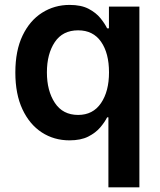

<svg xmlns="http://www.w3.org/2000/svg" viewBox="-20 -573 665 797"><path d="M558.6 204.5H430V-85.9H424.7Q414.8 -66.1 396 -43.9Q377.1 -21.7 346.2 -6Q315.3 9.6 268.5 9.6Q204.2 9.6 153.4 -23.4Q102.6 -56.5 73.2 -119.3Q43.7 -182.2 43.7 -272Q43.7 -362.9 73.7 -425.4Q103.7 -487.9 154.8 -520.2Q206 -552.6 268.8 -552.6Q317.1 -552.6 347.8 -536.4Q378.6 -520.2 396.8 -497.7Q415.1 -475.1 424.7 -455.3H432.2V-545.5H558.6ZM432.5 -272.7Q432.5 -352.3 399.5 -399.7Q366.5 -447.1 304.3 -447.1Q240.1 -447.1 207.4 -398.1Q174.7 -349.1 174.7 -272.7Q174.7 -196 207.7 -146Q240.8 -95.9 304.3 -95.9Q365.8 -95.9 399.1 -144.7Q432.5 -193.5 432.5 -272.7Z"/></svg>

Font: Inter Zeller Semi Bold
Style: Regular
Weight: 600
Designer: Rasmus Andersson; Joe Bland
Foundry: zeller
Version: Version 3.015;git-dec3a8cb1